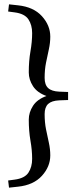

<svg xmlns="http://www.w3.org/2000/svg" viewBox="-20 -727 348 884"><path d="M293.5 -303.5V-266.5L253 -265Q218 -263.5 201.8 -248.5Q185.5 -233.5 185.5 -201.5Q185.5 -163.5 192 -131.2Q198.5 -99 205 -69.8Q211.5 -40.5 211.5 -11.5Q211.5 40 173 82.5Q134.5 125 63 132.5L21.5 137L17.5 104L47.5 100Q93.5 94 110.8 68Q128 42 128 4.5Q128 -35 120.2 -79.5Q112.5 -124 112.5 -176.5Q112.5 -209.5 132 -239.8Q151.5 -270 194 -285Q151.5 -300 132 -330.2Q112.5 -360.5 112.5 -393.5Q112.5 -446 120.2 -490.5Q128 -535 128 -574.5Q128 -612 110.8 -638Q93.5 -664 47.5 -670L17.5 -674L21.5 -707L63 -702.5Q134.5 -695 173 -652.5Q211.5 -610 211.5 -558.5Q211.5 -529.5 205 -500.2Q198.5 -471 192 -438.8Q185.5 -406.5 185.5 -368.5Q185.5 -336.5 201.8 -321.5Q218 -306.5 253 -305Z"/></svg>

Font: Newsreader Text Medium
Style: Regular
Weight: 500
Designer: Hugues Gentile
Foundry: Production Type
Version: Version 1.002